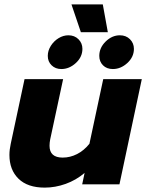

<svg xmlns="http://www.w3.org/2000/svg" viewBox="-20 -841 667 876"><path d="M306 -821H449L472 -694H349ZM198 -586Q198 -610 212 -632Q226 -654 247.5 -667Q269 -680 292 -680Q320 -680 338 -662Q356 -644 356 -618Q356 -581 326 -553.5Q296 -526 260 -526Q233 -526 215.5 -543Q198 -560 198 -586ZM433 -586Q433 -623 462 -651.5Q491 -680 527 -680Q555 -680 573 -662Q591 -644 591 -618Q591 -581 561 -553.5Q531 -526 495 -526Q467 -526 450 -543Q433 -560 433 -586ZM23 -134Q23 -158 29 -185L92 -480H268L209 -205Q206 -190 206 -176Q206 -122 266 -122Q300 -122 331.5 -138Q363 -154 388 -185L451 -480H627L525 0H355L366 -52Q327 -19 279.5 -2Q232 15 184 15Q106 15 64.5 -25.5Q23 -66 23 -134Z"/></svg>

Font: Prompt
Style: Bold Italic
Weight: 700
Italic angle: -12°
Designer: Katatrad Team
Foundry: CadsonDemak
Version: Version 1.001